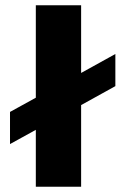

<svg xmlns="http://www.w3.org/2000/svg" viewBox="-20 -709 471 729"><path d="M418 -504 288 -432V-689H116V-338L18 -284V-162L116 -216V0H288V-310L418 -382Z"/></svg>

Font: Maven Pro
Style: Black
Weight: 900
Designer: Joe Prince
Foundry: Joe Prince
Version: Version 1.003